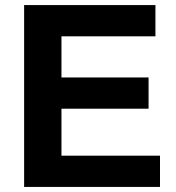

<svg xmlns="http://www.w3.org/2000/svg" viewBox="-20 -736 692 756"><path d="M222 -308V-123H610V0H75V-716H592V-593H222V-431H565V-308Z"/></svg>

Font: Almarai Bold
Style: Regular
Weight: 700
Designer: Boutros International 2019
Foundry: Created by Boutros International 2019
Version: Version 1.10